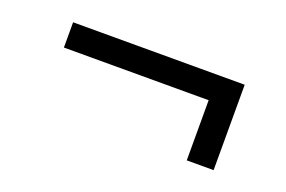

<svg xmlns="http://www.w3.org/2000/svg" viewBox="-45 -486 671 450"><g transform="rotate(20 291.0 -260.5)"><path d="M438 -154V-304H77V-367H505V-154Z"/></g></svg>

Font: Literata 12pt
Style: Regular
Weight: 400
Designer: Latin by Veronika Burian and Jose Scaglione. Greek by Irene Vlachou. Cyrillic by Vera Evstafieva.
Foundry: TypeTogether
Version: Version 3.002